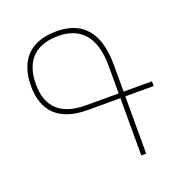

<svg xmlns="http://www.w3.org/2000/svg" viewBox="-130 -839 910 954"><g transform="rotate(-20 325.0 -362.0)"><path d="M482 0V-303H632V-328H482V-469C482 -652 399 -724 270 -724C131 -724 59 -647 59 -510C59 -377 134 -303 281 -303H456V0ZM282 -328C151 -328 85 -391 85 -510C85 -634 149 -699 270 -699C384 -699 456 -633 456 -472V-328Z"/></g></svg>

Font: Noto Sans Armenian SemiCondensed Thin
Style: Regular
Weight: 100
Width: 4
Designer: Monotype Design Team
Foundry: Monotype Imaging Inc.
Version: Version 2.008